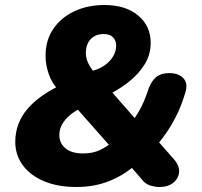

<svg xmlns="http://www.w3.org/2000/svg" viewBox="-20 -736 806 767"><path d="M285 11Q211 11 156 -12Q101 -35 71 -76Q41 -117 41 -169Q41 -207 53.5 -240Q66 -273 89 -300Q112 -327 143 -349.5Q174 -372 210 -390L249 -408L216 -374Q188 -402 175 -439.5Q162 -477 162 -513Q162 -576 193.5 -621.5Q225 -667 278 -691.5Q331 -716 397 -716Q482 -716 532 -674Q582 -632 582 -565Q582 -517 557 -477.5Q532 -438 492.5 -407.5Q453 -377 410 -356L408 -390L535 -245H504Q520 -266 532.5 -287Q545 -308 555 -331.5Q565 -355 574 -383Q586 -414 605 -429Q624 -444 656 -444Q694 -444 713 -423Q732 -402 720 -365Q707 -321 689 -283Q671 -245 648.5 -211.5Q626 -178 599 -147V-186L672 -103Q697 -76 695.5 -50Q694 -24 673 -6.5Q652 11 617 11Q601 11 583 6Q565 1 551 -14L496 -78L520 -76Q473 -35 414.5 -12Q356 11 285 11ZM313 -123Q350 -123 379 -136.5Q408 -150 439 -176L435 -135L267 -325L335 -319L307 -306Q281 -294 260.5 -277Q240 -260 228.5 -240Q217 -220 217 -196Q217 -165 241 -144Q265 -123 313 -123ZM394 -600Q362 -600 342.5 -580Q323 -560 323 -523Q323 -511 326.5 -499Q330 -487 338 -473Q346 -459 361 -442L332 -449Q369 -456 393.5 -472Q418 -488 431 -509.5Q444 -531 444 -553Q444 -574 431.5 -587Q419 -600 394 -600Z"/></svg>

Font: Nunito ExtraLight Black
Style: Italic
Weight: 900
Italic angle: -9°
Version: Version 3.602